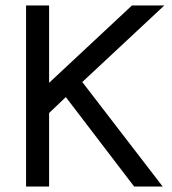

<svg xmlns="http://www.w3.org/2000/svg" viewBox="-20 -680 628 700"><path d="M75 0V-660H159V-378L461 -660H579L280 -381L573 0H469L220 -326L159 -268V0Z"/></svg>

Font: Lil Grotesk Medium
Style: Regular
Weight: 500
Designer: Bastien Sozeau
Foundry: NBR — Bastien Sozeau
Version: Version 3.003; ttfautohint (v1.8.4.7-5d5b);gftools[0.9.33]